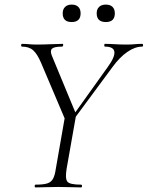

<svg xmlns="http://www.w3.org/2000/svg" viewBox="-20 -816 643 836"><path d="M282 -270 273 -278 449 -524Q481 -568 478 -590.5Q475 -613 437 -613Q434 -613 434 -619Q434 -625 437 -625Q460 -625 480 -623.5Q500 -622 532 -622Q553 -622 566.5 -623.5Q580 -625 599 -625Q603 -625 603 -619Q603 -613 599 -613Q568 -613 534.5 -590Q501 -567 469 -523ZM135 0Q131 0 131 -6Q131 -12 135 -12Q167 -12 184.5 -17Q202 -22 210.5 -37Q219 -52 223 -81L263 -310L312 -319L270 -81Q263 -38 273.5 -25Q284 -12 333 -12Q337 -12 337 -6Q337 0 333 0Q313 0 288.5 -1Q264 -2 235 -2Q205 -2 180 -1Q155 0 135 0ZM274 -271 159 -542Q143 -580 125 -596.5Q107 -613 76 -613Q72 -613 72 -619Q72 -625 76 -625Q90 -625 106.5 -623.5Q123 -622 138 -622Q171 -622 201 -623.5Q231 -625 253 -625Q256 -625 255 -619Q254 -613 250 -613Q216 -613 206.5 -604Q197 -595 206 -573L312 -317ZM441 -720Q401 -720 401 -758Q401 -776 411.5 -786Q422 -796 441 -796Q460 -796 470 -786Q480 -776 480 -758Q480 -720 441 -720ZM292 -720Q253 -720 253 -758Q253 -776 263.5 -786Q274 -796 292 -796Q311 -796 321 -786Q331 -776 331 -758Q331 -720 292 -720Z"/></svg>

Font: Cormorant Light
Style: Italic
Weight: 300
Italic angle: -10°
Designer: Christian Thalmann (Catharsis Fonts)
Foundry: Catharsis Fonts
Version: Version 4.000